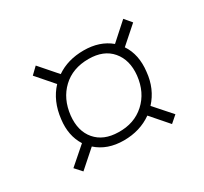

<svg xmlns="http://www.w3.org/2000/svg" viewBox="-105 -735 807 761"><g transform="rotate(-30 298.5 -354.5)"><path d="M552 -545 474 -476Q509 -424 500 -349Q493 -275 446 -224L515 -146L484 -119L416 -197Q361 -158 287 -158Q212 -158 164 -201L86 -132L58 -163L137 -232Q104 -284 113 -355Q122 -434 169 -484L102 -561L132 -590L201 -511Q253 -547 326 -547Q399 -547 447 -507L525 -577ZM284 -197Q356 -195 404 -238.5Q452 -282 460 -355Q467 -423 431 -465.5Q395 -508 326 -508Q253 -508 207 -464.5Q161 -421 153 -349Q146 -281 181.5 -239.5Q217 -198 284 -197Z"/></g></svg>

Font: Exo 2.0 Light
Style: Italic
Weight: 300
Italic angle: -8°
Designer: Natanael Gama
Version: Version 1.001;PS 001.001;hotconv 1.0.70;makeotf.lib2.5.58329